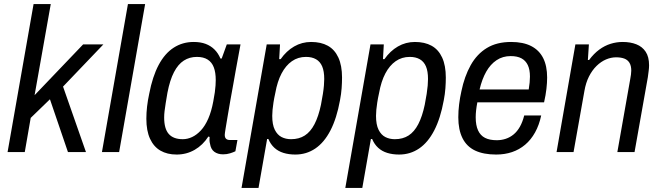

<svg xmlns="http://www.w3.org/2000/svg" viewBox="-20 -743 3224 938"><path d="M17 0 144 -723H228L149 -278L386 -526H485L288 -320L400 0H312L224 -258L130 -167L101 0Z M478 0 605 -723H689L562 0Z M843 12Q797 12 764 -7Q731 -26 713 -65Q695 -104 695 -163Q695 -192 698.5 -222.5Q702 -253 709 -285Q725 -369 755 -425.5Q785 -482 828.5 -510Q872 -538 926 -538Q960 -538 985 -528.5Q1010 -519 1028 -501Q1046 -483 1057 -457H1063L1088 -526H1155L1132 -401Q1127 -370 1119.5 -330.5Q1112 -291 1105 -250.5Q1098 -210 1092 -174.5Q1086 -139 1082 -114.5Q1078 -90 1078 -84Q1078 -71 1084.5 -65Q1091 -59 1103 -59H1140L1130 -4Q1120 1 1104 6Q1088 11 1070 11Q1044 11 1027 -1.5Q1010 -14 1006 -41Q1004 -48 1003.5 -56.5Q1003 -65 1004 -74L998 -76Q971 -34 931 -11Q891 12 843 12ZM873 -63Q896 -63 918.5 -73.5Q941 -84 961.5 -106Q982 -128 997.5 -163.5Q1013 -199 1022 -248Q1027 -273 1029.5 -292Q1032 -311 1033 -325.5Q1034 -340 1034 -352Q1034 -389 1024.5 -414Q1015 -439 994.5 -452Q974 -465 942 -465Q906 -465 878 -447Q850 -429 830 -390.5Q810 -352 798 -290Q793 -261 789.5 -239Q786 -217 784 -200.5Q782 -184 782 -169Q782 -114 804.5 -88.5Q827 -63 873 -63Z M1160 175 1283 -526H1348L1344 -454H1351Q1379 -494 1417 -516Q1455 -538 1500 -538Q1548 -538 1581.5 -519.5Q1615 -501 1633 -462Q1651 -423 1651 -364Q1651 -340 1649 -312Q1647 -284 1641 -253Q1625 -165 1594.5 -106Q1564 -47 1520.5 -17.5Q1477 12 1423 12Q1391 12 1365 4Q1339 -4 1320.5 -21Q1302 -38 1291 -64H1285L1243 175ZM1402 -63Q1441 -63 1469 -81Q1497 -99 1516.5 -136.5Q1536 -174 1548 -231Q1554 -262 1557.5 -284.5Q1561 -307 1562.5 -325Q1564 -343 1564 -357Q1564 -395 1554 -418.5Q1544 -442 1524 -453.5Q1504 -465 1475 -465Q1436 -465 1406 -444Q1376 -423 1355.5 -384Q1335 -345 1325 -289Q1319 -262 1316 -242Q1313 -222 1311.5 -206.5Q1310 -191 1310 -177Q1310 -134 1322.5 -109Q1335 -84 1355.5 -73.5Q1376 -63 1402 -63Z M1667 175 1790 -526H1855L1851 -454H1858Q1886 -494 1924 -516Q1962 -538 2007 -538Q2055 -538 2088.5 -519.5Q2122 -501 2140 -462Q2158 -423 2158 -364Q2158 -340 2156 -312Q2154 -284 2148 -253Q2132 -165 2101.5 -106Q2071 -47 2027.5 -17.5Q1984 12 1930 12Q1898 12 1872 4Q1846 -4 1827.5 -21Q1809 -38 1798 -64H1792L1750 175ZM1909 -63Q1948 -63 1976 -81Q2004 -99 2023.5 -136.5Q2043 -174 2055 -231Q2061 -262 2064.5 -284.5Q2068 -307 2069.5 -325Q2071 -343 2071 -357Q2071 -395 2061 -418.5Q2051 -442 2031 -453.5Q2011 -465 1982 -465Q1943 -465 1913 -444Q1883 -423 1862.5 -384Q1842 -345 1832 -289Q1826 -262 1823 -242Q1820 -222 1818.5 -206.5Q1817 -191 1817 -177Q1817 -134 1829.5 -109Q1842 -84 1862.5 -73.5Q1883 -63 1909 -63Z M2404 12Q2342 12 2301 -7.5Q2260 -27 2239.5 -68Q2219 -109 2219 -170Q2219 -201 2223 -233.5Q2227 -266 2234 -297Q2249 -370 2279.5 -424.5Q2310 -479 2358.5 -508.5Q2407 -538 2477 -538Q2536 -538 2575 -518Q2614 -498 2633.5 -459.5Q2653 -421 2653 -364Q2653 -339 2649.5 -308.5Q2646 -278 2638 -243H2312Q2308 -222 2306 -204Q2304 -186 2304 -170Q2304 -131 2315.5 -106Q2327 -81 2349.5 -69.5Q2372 -58 2407 -58Q2430 -58 2451 -65Q2472 -72 2489.5 -86.5Q2507 -101 2520 -124Q2533 -147 2541 -179H2624Q2614 -132 2594 -96Q2574 -60 2545.5 -36Q2517 -12 2481.5 0Q2446 12 2404 12ZM2323 -306H2563Q2566 -324 2567.5 -339.5Q2569 -355 2569 -369Q2569 -403 2558.5 -425Q2548 -447 2527.5 -458Q2507 -469 2475 -469Q2436 -469 2406 -449Q2376 -429 2355.5 -393Q2335 -357 2323 -306Z M2699 0 2791 -526H2857L2852 -450H2858Q2881 -481 2907.5 -500.5Q2934 -520 2963 -529Q2992 -538 3022 -538Q3060 -538 3089 -526.5Q3118 -515 3134.5 -490Q3151 -465 3151 -424Q3151 -411 3149 -396.5Q3147 -382 3145 -366L3080 0H2996L3059 -357Q3061 -368 3062.5 -378.5Q3064 -389 3064 -398Q3064 -422 3055 -436.5Q3046 -451 3029.5 -457Q3013 -463 2990 -463Q2965 -463 2940.5 -452.5Q2916 -442 2894.5 -421Q2873 -400 2857.5 -369.5Q2842 -339 2835 -298L2782 0Z"/></svg>

Font: Archivo SemiCondensed
Style: Italic
Weight: 400
Width: 4
Italic angle: -10°
Designer: Hector Gatti
Foundry: Omnibus-Type
Version: Version 2.001